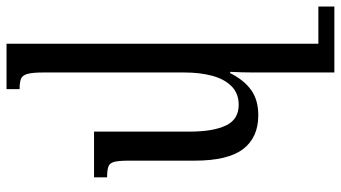

<svg xmlns="http://www.w3.org/2000/svg" viewBox="-248 -552 1044 588"><g transform="rotate(-90 274.0 -258.0)"><path d="M215 11Q147 11 111.5 -35.5Q76 -82 76 -184V-384Q76 -415 72.5 -429.5Q69 -444 58 -448Q47 -452 25 -452V-492H165V-198Q165 -128 183.5 -88.5Q202 -49 247 -49Q282 -49 304 -71Q326 -93 336 -130.5Q346 -168 346 -215V-648Q346 -681 341.5 -696.5Q337 -712 326 -716Q315 -720 295 -720V-760H434V195H548V244H346V-2Q346 -20 346.5 -38.5Q347 -57 348 -75H344Q323 -33 292.5 -11Q262 11 215 11Z"/></g></svg>

Font: Noto Serif Armenian Condensed Medium
Style: Regular
Weight: 500
Width: 3
Designer: Monotype Design Team
Foundry: Monotype Imaging Inc.
Version: Version 2.008; ttfautohint (v1.8.4.7-5d5b)